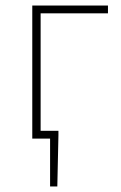

<svg xmlns="http://www.w3.org/2000/svg" viewBox="-20 -498 434 690"><path d="M160 172V0H116V-28H190V-12L186 172ZM96 0V-478H368V-450H126V0Z"/></svg>

Font: Source Sans 3 Variable
Style: Regular
Weight: 200
Designer: Paul D. Hunt
Foundry: Adobe Systems Incorporated
Version: Version 3.026